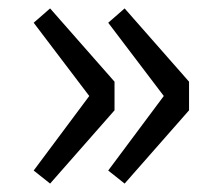

<svg xmlns="http://www.w3.org/2000/svg" viewBox="-20 -510 519 456"><path d="M99 -74 252 -248V-316L99 -490L60 -456L192 -282L60 -105ZM276 -74 429 -248V-316L276 -490L237 -456L369 -282L237 -105Z"/></svg>

Font: Noto Sans T Chinese Regular
Style: Regular
Weight: 400
Designer: Ryoko NISHIZUKA (kana & ideographs); Paul D. Hunt (Latin, Greek & Cyrillic); Wenlong ZHANG (bopomofo); Sandoll Communica
Foundry: Adobe Systems Incorporated
Version: Version 1.000;PS 1;hotconv 1.0.78;makeotf.lib2.5.61930